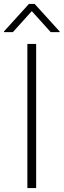

<svg xmlns="http://www.w3.org/2000/svg" viewBox="-33 -949 321 969"><path d="M149.5 -727.3V0H105.1V-727.3ZM32 -786.9 127.5 -892.8 223 -786.9H267.8V-790.5L142 -929H112.9L-12.8 -790.5V-786.9Z"/></svg>

Font: Inter Extra Light BETA
Style: Regular
Weight: 200
Designer: Rasmus Andersson
Foundry: rsms
Version: Version 3.011;git-f93a4a705